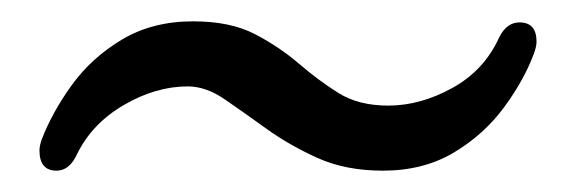

<svg xmlns="http://www.w3.org/2000/svg" viewBox="-20 -339 540 180"><path d="M481 -290Q472 -265 453 -239Q434 -213 405.5 -196Q377 -179 339 -179Q304 -179 277.5 -191Q251 -203 229.5 -218.5Q208 -234 190.5 -246Q173 -258 156 -258Q126 -258 96 -240.5Q66 -223 52 -194Q45 -179 33 -179Q17 -179 17 -198Q17 -200 17.5 -202.5Q18 -205 19 -208Q29 -234 47.5 -259.5Q66 -285 94.5 -302Q123 -319 161 -319Q196 -319 219 -307Q242 -295 260 -279.5Q278 -264 297 -252Q316 -240 344 -240Q374 -240 404 -256.5Q434 -273 448 -304Q455 -318 467 -318Q483 -318 483 -300Q483 -298 482.5 -295.5Q482 -293 481 -290Z"/></svg>

Font: Moon Stars Kai HW
Style: Regular
Weight: 400
Designer: GuiWonder
Version: Version 1.101